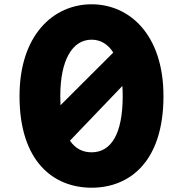

<svg xmlns="http://www.w3.org/2000/svg" viewBox="-20 -860 853 895"><path d="M71 -412C71 -106 230 15 407 15C584 15 742 -106 742 -412C742 -698 584 -840 407 -840C230 -840 71 -698 71 -412ZM306.1 -204.3 550.4 -459.4C551.5 -444.3 552 -428.5 552 -412C552 -234 497 -150 407 -150C365.1 -150 330.9 -167.8 306.1 -204.3ZM262.1 -369.5C261.4 -383.1 261 -397.2 261 -412C261 -578 316 -675 407 -675C448.9 -675 483.3 -654.2 508 -615Z"/></svg>

Font: Hussar Techniczny
Style: Bold 
Weight: 700
Foundry: Cannot Into Space Fonts
Version: Version 0.77